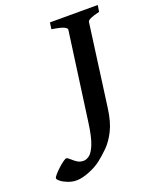

<svg xmlns="http://www.w3.org/2000/svg" viewBox="-315 -703 803 985"><g transform="rotate(-20 87.0 -210.5)"><path d="M340.3 -615.2 334.5 -579.6Q270.5 -564.9 268.1 -549.3L207.5 -100.1Q197.8 -27.3 174.6 18.3Q151.4 64 122.6 92.3Q93.8 120.6 67.4 141.1Q41 161.6 1.2 177.5Q-38.6 193.4 -68.4 193.4Q-92.3 193.4 -114.5 184.8Q-136.7 176.3 -151.1 165.3Q-165.5 154.3 -165.5 147Q-165.5 141.6 -154.8 129.2Q-144 116.7 -129.2 102.8Q-114.3 88.9 -100.6 78.9Q-86.9 68.8 -80.6 68.8Q-74.2 68.8 -63.2 79.3Q-52.2 89.8 -36.6 100.6Q-21 111.3 -1 111.3Q14.2 111.3 31 99.1Q47.9 86.9 63.2 49.1Q78.6 11.2 88.9 -64.9L155.3 -549.3Q155.8 -555.2 141.4 -563.2Q127 -571.3 74.2 -579.6L79.1 -615.2Z"/></g></svg>

Font: Gentium Plus
Style: Bold Italic
Weight: 700
Italic angle: -8°
Designer: Victor Gaultney, Annie Olsen, Iska Routamaa, Becca Hirsbrunner
Foundry: SIL International
Version: Version 6.101